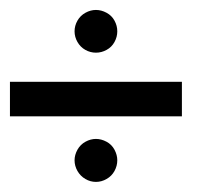

<svg xmlns="http://www.w3.org/2000/svg" viewBox="-20 -457 435 386"><path d="M172.9 -437Q183.6 -437 194.1 -431.4Q204.6 -425.8 210.2 -415.5Q215.8 -405.3 215.8 -394Q215.8 -382.8 210.2 -372.6Q204.6 -362.3 194.3 -356.7Q184.1 -351.1 172.9 -351.1Q161.6 -351.1 151.6 -356.7Q141.6 -362.3 135.7 -372.6Q129.9 -382.8 129.9 -394Q129.9 -405.3 135.7 -415.5Q141.6 -425.8 151.9 -431.4Q162.1 -437 172.9 -437ZM172.9 -177.7Q183.6 -177.7 194.1 -172.1Q204.6 -166.5 210.2 -156Q215.8 -145.5 215.8 -134.8Q215.8 -123.5 210.2 -113.3Q204.6 -103 194.3 -97.2Q184.1 -91.3 172.9 -91.3Q161.6 -91.3 151.6 -97.2Q141.6 -103 135.7 -113.3Q129.9 -123.5 129.9 -134.8Q129.9 -145.5 135.7 -156Q141.6 -166.5 151.9 -172.1Q162.1 -177.7 172.9 -177.7ZM345.7 -292.5V-223.1H0V-292.5Z"/></svg>

Font: Aswaq
Style: Regular
Weight: 400
Designer: Husham Jawad
Version: Version 1.000;November 3, 2021;FontCreator 14.0.0.2814 32-bi